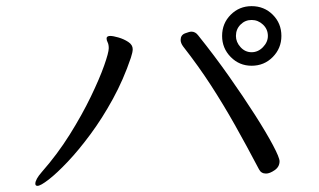

<svg xmlns="http://www.w3.org/2000/svg" viewBox="-20 -666 1040 625"><path d="M896 -549Q896 -509 868 -480.5Q840 -452 799 -452Q759 -452 731 -480.5Q703 -509 703 -549Q703 -590 731 -618Q759 -646 799 -646Q840 -646 868 -618Q896 -590 896 -549ZM852 -549Q852 -571 836 -586Q820 -601 799 -601Q778 -601 763 -586Q748 -571 748 -549Q748 -529 763 -512.5Q778 -496 799 -496Q820 -496 836 -512.5Q852 -529 852 -549ZM890 -141Q890 -123 874 -112Q858 -101 846 -101Q830 -101 823 -115Q782 -193 744.5 -259.5Q707 -326 666.5 -388.5Q626 -451 576 -515Q568 -526 568 -536Q568 -552 582.5 -557.5Q597 -563 603 -563Q616 -563 625 -551Q678 -485 725.5 -417.5Q773 -350 810 -292Q847 -234 868.5 -193.5Q890 -153 890 -141ZM102 -61Q95 -61 95 -68Q95 -82 116 -106Q167 -164 207 -228Q247 -292 275.5 -351Q304 -410 319 -452.5Q334 -495 334 -509Q334 -521 330.5 -528Q327 -535 327 -540Q327 -543 328 -545Q331 -549 339 -549Q348 -549 365.5 -544Q383 -539 397.5 -529.5Q412 -520 412 -506Q412 -496 406 -478Q382 -407 347.5 -344Q313 -281 274.5 -229Q236 -177 200.5 -139.5Q165 -102 138.5 -81.5Q112 -61 102 -61Z"/></svg>

Font: Moon Stars Kai HW
Style: Regular
Weight: 400
Designer: GuiWonder
Version: Version 1.101